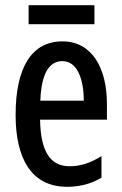

<svg xmlns="http://www.w3.org/2000/svg" viewBox="-20 -801 468 738"><path d="M343 -781H90V-708H343ZM220 -642C102 -642 40 -542 40 -359C40 -199 96 -83 238 -83C286 -83 330 -94 370 -118V-201C327 -174 289 -162 247 -162C172 -162 136 -221 134 -341H391V-402C391 -540 333 -642 220 -642ZM220 -566C276 -566 302 -499 302 -414H135C139 -519 169 -566 220 -566Z"/></svg>

Font: Noto Sans Kannada UI ExtraCondensed Medium
Style: Regular
Weight: 500
Width: 2
Designer: Jelle Bosma - Monotype Design Team
Foundry: Monotype Imaging Inc.
Version: Version 2.005